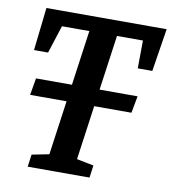

<svg xmlns="http://www.w3.org/2000/svg" viewBox="-75 -714 701 780"><g transform="rotate(10 275.0 -324.0)"><path d="M50 -289 62 -359H481L468 -289ZM91 0 98 -51 169 -65 242 -586H129L92 -471H34L54 -648H550L522 -471H462L463 -586H356L283 -65L353 -51L346 0Z"/></g></svg>

Font: Faustina Light SemiBold
Style: Italic
Weight: 600
Italic angle: -8°
Version: Version 1.200